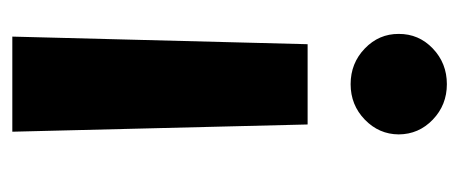

<svg xmlns="http://www.w3.org/2000/svg" viewBox="-243 -342 767 321"><g transform="rotate(90 140.5 -181.5)"><path d="M200.2 181.4H41.2L53.9 -312.3H188.1ZM120.7 -545.1Q155.5 -545.1 180 -521.6Q204.5 -498.1 204.7 -464.6Q204.5 -431.6 180 -407.9Q155.5 -384.2 120.7 -384.2Q85.7 -384.2 61.1 -407.9Q36.5 -431.6 36.7 -464.6Q36.5 -498.1 61.1 -521.6Q85.7 -545.1 120.7 -545.1Z"/></g></svg>

Font: Inter Display V
Style: Regular
Weight: 400
Designer: Rasmus Andersson
Foundry: rsms
Version: Version 3.015;git-src